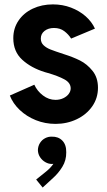

<svg xmlns="http://www.w3.org/2000/svg" viewBox="-20 -551 481 866"><path d="M24.4 -120.1 134.8 -168.9Q147.5 -140.6 173.6 -120.6Q199.7 -100.6 230.5 -100.6Q249.5 -100.6 265.1 -107.9Q280.8 -115.2 289.8 -127.2Q298.8 -139.2 298.8 -152.3Q298.8 -177.7 270.3 -193.1Q241.7 -208.5 196.3 -221.7Q191.9 -222.7 188.5 -223.9Q185.1 -225.1 182.6 -225.6Q120.6 -244.6 80.3 -281.5Q40 -318.4 40 -378.9Q40 -423.3 63.5 -458Q86.9 -492.7 127.7 -512Q168.5 -531.2 218.8 -531.2Q262.2 -531.2 300 -516.8Q337.9 -502.4 366 -477.8Q394 -453.1 408.2 -421.9L300.8 -377Q289.1 -396 270 -410.4Q251 -424.8 223.6 -424.8Q197.8 -424.8 180.9 -411.6Q164.1 -398.4 164.1 -377Q164.1 -358.9 176.3 -347.2Q188.5 -335.4 207.5 -327.9Q226.6 -320.3 268.6 -306.6Q309.1 -293.9 340.8 -278.1Q372.6 -262.2 397.2 -231.7Q421.9 -201.2 421.9 -155.3Q421.9 -108.4 396 -71.3Q370.1 -34.2 326.2 -13.2Q282.2 7.8 230.5 7.8Q183.6 7.8 141.6 -9Q99.6 -25.9 68.8 -55.2Q38.1 -84.5 24.4 -120.1ZM143.1 258.8 188 222.7Q208.5 206.1 220.7 188Q218.3 188.5 213.4 188.5Q198.7 188.5 184.6 180.4Q170.4 172.4 160.9 158.2Q151.4 144 150.9 126Q151.4 107.9 160.4 93.8Q169.4 79.6 183.6 72.3Q197.8 64.9 213.4 65.4Q242.7 64.5 261 83Q279.3 101.6 278.8 135.7Q279.3 172.4 261 201.7Q242.7 231 220.2 251L172.4 294.9Z"/></svg>

Font: Reddit Sans Chocolate
Style: Bold
Weight: 700
Designer: Stephen Hutchings
Foundry: Reddit
Version: Version 1.011